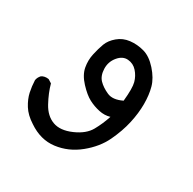

<svg xmlns="http://www.w3.org/2000/svg" viewBox="-116 -288 732 728"><g transform="rotate(30 250.0 76.5)"><path d="M93.8 289.1Q61.5 268.6 45.4 242.7Q29.3 216.8 23.9 191.9Q18.6 167 17.6 140.6Q19.5 127.9 29.3 117.2Q42 108.4 60.5 111.3L76.2 121.1Q85.9 157.2 106.9 195.8Q127.9 234.4 161.6 246.6Q195.3 258.8 241.2 238.8Q287.1 218.8 305.2 186.5Q323.2 154.3 335 118.2Q312.5 125 287.6 119.6Q262.7 114.3 240.2 102.5Q217.8 90.8 190.9 62Q164.1 33.2 158.7 3.9Q153.3 -25.4 159.7 -54.2Q166 -83 174.3 -105Q182.6 -127 204.6 -145.5Q226.6 -164.1 256.3 -167.5Q286.1 -170.9 316.4 -162.6Q346.7 -154.3 375 -122.6Q403.3 -90.8 412.1 -59.1Q420.9 -27.3 420.9 12.7Q420.9 52.7 411.1 96.7Q401.4 140.6 378.9 188Q356.4 235.4 309.6 273.4Q262.7 311.5 205.6 318.8Q148.4 326.2 93.8 289.1ZM347.7 40Q353.5 -17.6 347.2 -41Q340.8 -64.5 324.7 -82.5Q308.6 -100.6 284.7 -102.5Q260.7 -104.5 241.7 -81.5Q222.7 -58.6 223.6 -28.3Q224.6 2 240.7 18.6Q256.8 35.2 283.2 46.9Q309.6 58.6 347.7 40Z"/></g></svg>

Font: NaikaiFont
Style: Regular
Weight: 400
Version: Version 1.67